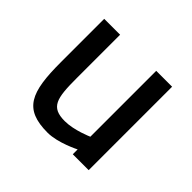

<svg xmlns="http://www.w3.org/2000/svg" viewBox="-127 -650 812 812"><g transform="rotate(45 279.5 -244.0)"><path d="M384 -499V-105C384 -105 317 -75 261 -75C177 -75 168 -118 168 -240V-499H73V-239C73 -59 102 11 244 11C306 11 384 -29 384 -29V0H479V-499Z"/></g></svg>

Font: TitilliumText22L
Style: 600 wt
Weight: 600
Designer: Campivisivi
Foundry: Campivisivi
Version: 1.000